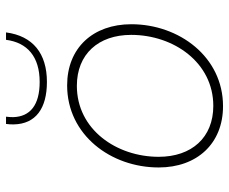

<svg xmlns="http://www.w3.org/2000/svg" viewBox="-80 -656 743 622"><g transform="rotate(-90 291.0 -345.5)"><path d="M257.5 6C417.5 6 523 -136.5 523 -291C523 -415.5 446 -499 325 -499C164.5 -499 59 -357.5 59 -202.5C59 -78 136.5 6 257.5 6ZM93.5 -202.5C93.5 -338.5 181.5 -467.5 323.5 -467.5C426 -467.5 488.5 -398 488.5 -291.5C488.5 -154 399 -25.5 258.5 -25.5C156 -25.5 93.5 -95.5 93.5 -202.5ZM198.5 -671.5C200 -601 250 -564.5 336 -564.5C428 -564.5 485 -609.5 496.5 -697H472.5C463.5 -627.5 417.5 -588 336 -588C261.5 -588 223.5 -618.5 222 -674C222 -681 222.5 -689 223.5 -697H200C199 -688 198 -679.5 198.5 -671.5Z"/></g></svg>

Font: HK Grotesk ExtraLight
Style: Italic
Weight: 200
Italic angle: -16°
Designer: Alfredo Marco Pradil
Foundry: Hanken Design Co.
Version: Version 3.001;FEAKit 1.0